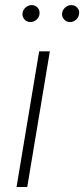

<svg xmlns="http://www.w3.org/2000/svg" viewBox="-20 -752 338 772"><path d="M46.5 0 137.4 -545.5H180.4L89.5 0ZM102.3 -663.4Q87.4 -663.4 77.8 -674.5Q68.2 -685.7 71 -701Q73.2 -713.8 83.8 -722.7Q94.5 -731.5 106.9 -731.5Q122.9 -731.5 132.1 -720.5Q141.3 -709.5 138.5 -693.5Q137.1 -681.8 126.4 -672.6Q115.8 -663.4 102.3 -663.4ZM261.4 -663.4Q246.4 -663.4 236.9 -674.7Q227.3 -686.1 230.1 -701Q232.2 -713.4 242.9 -722.5Q253.6 -731.5 266 -731.5Q282 -731.5 291.4 -720.3Q300.8 -709.2 297.6 -693.5Q295.1 -681.1 285 -672.2Q274.9 -663.4 261.4 -663.4Z"/></svg>

Font: Inter UI Extra Light
Style: Italic
Weight: 200
Italic angle: -9.39999°
Designer: Rasmus Andersson
Foundry: rsms
Version: 3.2;8d6f07862